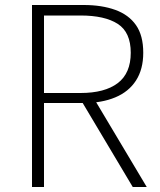

<svg xmlns="http://www.w3.org/2000/svg" viewBox="-20 -748 639 768"><path d="M108 0V-728H315Q387 -728 441 -708.5Q495 -689 524 -647.5Q553 -606 553 -537Q553 -471 524 -426Q495 -381 441 -358.5Q387 -336 315 -336H156V0ZM156 -376H302Q399 -376 451 -415.5Q503 -455 503 -537Q503 -619 451 -652.5Q399 -686 302 -686H156ZM511 0 303 -349 351 -362 567 0Z"/></svg>

Font: Noto Sans TC ExtraLight
Style: Regular
Weight: 250
Designer: Ryoko NISHIZUKA  (kana, bopomofo & ideographs); Paul D. Hunt (Latin, Greek & Cyrillic); Sandoll Communications , Soo-you
Foundry: Adobe
Version: Version 2.004-H2;hotconv 1.0.118;makeotfexe 2.5.65603